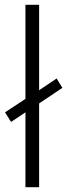

<svg xmlns="http://www.w3.org/2000/svg" viewBox="-20 -780 280 800"><path d="M86 0H143V-349L240 -414L216 -453L143 -404V-760H86V-368L1 -312L26 -272L86 -312Z"/></svg>

Font: Noto Sans Bengali Light
Style: Regular
Weight: 300
Designer: Jelle Bosma - Monotype Design Team
Foundry: Monotype Imaging Inc.
Version: Version 2.003